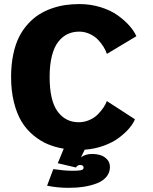

<svg xmlns="http://www.w3.org/2000/svg" viewBox="-20 -726 750 944"><path d="M353.5 97.5 264 76.5 293.5 5Q251 -2 214.8 -17.2Q178.5 -32.5 144.5 -60.5Q110.5 -88.5 86.8 -127Q63 -165.5 48.8 -222Q34.5 -278.5 34.5 -348Q34.5 -407 44.8 -456.8Q55 -506.5 73 -542.8Q91 -579 116.8 -607.5Q142.5 -636 171.2 -654.2Q200 -672.5 234.2 -684.5Q268.5 -696.5 301.8 -701.2Q335 -706 370.5 -706Q425.5 -706 475.2 -690.5Q525 -675 559.2 -650.2Q593.5 -625.5 616.5 -599.2Q639.5 -573 650.5 -548L505.5 -461Q500 -478 489.2 -495.5Q478.5 -513 462 -530.5Q445.5 -548 421 -559.2Q396.5 -570.5 369 -570.5Q338 -570.5 312.5 -558.5Q287 -546.5 266.8 -521Q246.5 -495.5 235.2 -451.5Q224 -407.5 224 -348Q224 -231.5 263 -178.2Q302 -125 367 -125Q394.5 -125 419.2 -135.8Q444 -146.5 460.8 -163.5Q477.5 -180.5 488.5 -197Q499.5 -213.5 505.5 -229L643.5 -139.5Q634.5 -117.5 614.8 -94.5Q595 -71.5 565 -48.8Q535 -26 490.8 -9.8Q446.5 6.5 396.5 10L378 47.5Q400.5 31 432 31Q454.5 31 473.5 36.8Q492.5 42.5 506.5 57.5Q520.5 72.5 520.5 95Q520.5 122.5 503.5 143Q486.5 163.5 457.2 175Q428 186.5 393 192Q358 197.5 317 197.5Q262 197.5 211.5 187L242 105.5Q297 113.5 333 113.5Q350 113.5 357.5 113.2Q365 113 374.5 111.5Q384 110 387.5 106.8Q391 103.5 391 97.5Q391 85 372 85Q367.5 85 361.5 89Q355.5 93 353.5 97.5Z"/></svg>

Font: League Mono ExtraBold
Style: Regular
Weight: 800
Width: 6
Designer: Tyler Finck
Foundry: The League of Moveable Type / Tyler Finck
Version: Version 2.210